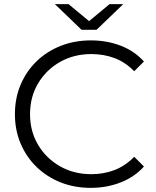

<svg xmlns="http://www.w3.org/2000/svg" viewBox="-20 -901 753 927"><path d="M418 6Q339 6 272.5 -20.5Q206 -47 156.5 -95Q107 -143 79.5 -208Q52 -273 52 -350Q52 -427 79.5 -492Q107 -557 156.5 -605Q206 -653 273 -679.5Q340 -706 419 -706Q496 -706 562.5 -680.5Q629 -655 675 -604L628 -557Q585 -601 533 -620.5Q481 -640 421 -640Q337 -640 270 -602Q203 -564 164 -498.5Q125 -433 125 -350Q125 -267 164 -201.5Q203 -136 270 -98Q337 -60 421 -60Q481 -60 533 -80Q585 -100 628 -144L675 -97Q629 -46 562 -20Q495 6 418 6ZM374 -757 245 -881H311L410 -799L509 -881H575L446 -757Z"/></svg>

Font: Montserrat
Style: Regular
Weight: 400
Designer: Julieta Ulanovsky
Foundry: Julieta Ulanovsky
Version: Version 9.000; ttfautohint (v1.8.4.7-5d5b)